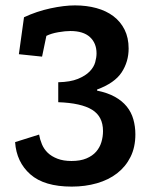

<svg xmlns="http://www.w3.org/2000/svg" viewBox="-20 -551 556 712"><path d="M69 -487Q116 -509 167 -520Q218 -531 258 -531Q301 -531 337.5 -521Q374 -511 400.5 -491Q427 -471 442 -441Q457 -411 457 -371Q457 -322 431 -282.5Q405 -243 340 -219V-215Q379 -207 406 -192Q433 -177 450 -156Q467 -135 474.5 -108.5Q482 -82 482 -53Q482 -5 464 31Q446 67 414.5 91.5Q383 116 339.5 128.5Q296 141 246 141Q144 141 92.5 95.5Q41 50 36 -24L125 -52Q128 -34 135.5 -16Q143 2 157 15.5Q171 29 193 37.5Q215 46 245 46Q278 46 300.5 36.5Q323 27 336.5 11.5Q350 -4 356 -24Q362 -44 362 -65Q362 -119 321.5 -144Q281 -169 196 -172V-246Q241 -247 269 -258.5Q297 -270 312.5 -286Q328 -302 333 -320Q338 -338 338 -353Q338 -391 313.5 -413.5Q289 -436 241 -436Q222 -436 196 -431.5Q170 -427 152 -418L136 -341L50 -350L69 -487Z"/></svg>

Font: Zilla Slab SemiBold
Style: Regular
Weight: 600
Designer: Typotheque.com
Foundry: Typotheque type foundry
Version: Version 1.1; 2017